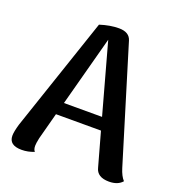

<svg xmlns="http://www.w3.org/2000/svg" viewBox="-131 -820 877 942"><g transform="rotate(20 307.5 -349.0)"><path d="M580 -72Q592 -33 610 -14Q587 13 541 13Q479 13 468 -33L419 -209H184L147 -70Q141 -42 141 -29Q141 -9 150 0Q118 13 85 13Q19 13 19 -37Q19 -58 31 -99L232 -694Q285 -711 331 -711Q385 -711 397 -671ZM202 -274H401L300 -640Z"/></g></svg>

Font: Arima Koshi Semi Bold
Style: Regular
Weight: 600
Designer: Joana Correia and Natanael Gama
Foundry: NDISCOVER
Version: Version 1.019;PS 001.019;hotconv 1.0.88;makeotf.lib2.5.64775